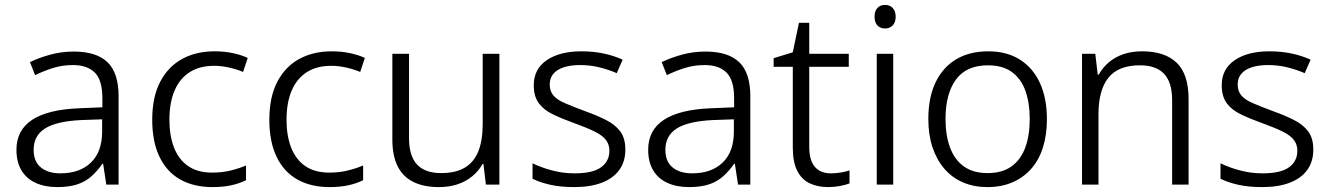

<svg xmlns="http://www.w3.org/2000/svg" viewBox="-20 -752 5415 782"><path d="M280 -542Q373 -542 418 -498.5Q463 -455 463 -360V0H413L400 -85H397Q377 -56 352.5 -34Q328 -12 294.5 -1Q261 10 213 10Q163 10 125.5 -7Q88 -24 67.5 -58Q47 -92 47 -142Q47 -222 111 -264Q175 -306 302 -311L397 -315V-351Q397 -426 366 -456.5Q335 -487 277 -487Q235 -487 197.5 -475.5Q160 -464 123 -446L102 -499Q139 -517 185 -529.5Q231 -542 280 -542ZM310 -263Q209 -258 163 -228.5Q117 -199 117 -142Q117 -94 146.5 -70Q176 -46 226 -46Q305 -46 350.5 -90Q396 -134 396 -216V-266Z M845 10Q769 10 714 -21Q659 -52 629.5 -113.5Q600 -175 600 -264Q600 -357 632.5 -419Q665 -481 722 -512Q779 -543 854 -543Q894 -543 929 -535.5Q964 -528 989 -516L970 -459Q944 -470 912.5 -477Q881 -484 853 -484Q793 -484 752.5 -458Q712 -432 691 -383Q670 -334 670 -264Q670 -199 689 -150.5Q708 -102 746.5 -75.5Q785 -49 844 -49Q885 -49 919.5 -57.5Q954 -66 982 -78V-18Q956 -5 922.5 2.5Q889 10 845 10Z M1322 10Q1246 10 1191 -21Q1136 -52 1106.5 -113.5Q1077 -175 1077 -264Q1077 -357 1109.5 -419Q1142 -481 1199 -512Q1256 -543 1331 -543Q1371 -543 1406 -535.5Q1441 -528 1466 -516L1447 -459Q1421 -470 1389.5 -477Q1358 -484 1330 -484Q1270 -484 1229.5 -458Q1189 -432 1168 -383Q1147 -334 1147 -264Q1147 -199 1166 -150.5Q1185 -102 1223.5 -75.5Q1262 -49 1321 -49Q1362 -49 1396.5 -57.5Q1431 -66 1459 -78V-18Q1433 -5 1399.5 2.5Q1366 10 1322 10Z M2014 -533V0H1959L1949 -84H1945Q1930 -56 1904 -34.5Q1878 -13 1844 -1.5Q1810 10 1768 10Q1706 10 1663.5 -11Q1621 -32 1599.5 -75Q1578 -118 1578 -184V-533H1646V-189Q1646 -117 1678.5 -82Q1711 -47 1777 -47Q1836 -47 1873.5 -69.5Q1911 -92 1928.5 -136.5Q1946 -181 1946 -247V-533Z M2527 -143Q2527 -94 2502.5 -60Q2478 -26 2431.5 -8Q2385 10 2319 10Q2263 10 2221 0.5Q2179 -9 2149 -24V-87Q2183 -70 2228 -58Q2273 -46 2320 -46Q2395 -46 2428.5 -71Q2462 -96 2462 -138Q2462 -164 2447.5 -182.5Q2433 -201 2401.5 -216.5Q2370 -232 2320 -250Q2270 -268 2232.5 -286Q2195 -304 2174.5 -331.5Q2154 -359 2154 -405Q2154 -471 2207 -507Q2260 -543 2348 -543Q2397 -543 2439 -534Q2481 -525 2516 -509L2492 -454Q2460 -468 2422 -477.5Q2384 -487 2344 -487Q2284 -487 2251.5 -466.5Q2219 -446 2219 -408Q2219 -380 2234.5 -362.5Q2250 -345 2281.5 -331.5Q2313 -318 2361 -300Q2409 -283 2447 -264Q2485 -245 2506 -217Q2527 -189 2527 -143Z M2853 -542Q2946 -542 2991 -498.5Q3036 -455 3036 -360V0H2986L2973 -85H2970Q2950 -56 2925.5 -34Q2901 -12 2867.5 -1Q2834 10 2786 10Q2736 10 2698.5 -7Q2661 -24 2640.5 -58Q2620 -92 2620 -142Q2620 -222 2684 -264Q2748 -306 2875 -311L2970 -315V-351Q2970 -426 2939 -456.5Q2908 -487 2850 -487Q2808 -487 2770.5 -475.5Q2733 -464 2696 -446L2675 -499Q2712 -517 2758 -529.5Q2804 -542 2853 -542ZM2883 -263Q2782 -258 2736 -228.5Q2690 -199 2690 -142Q2690 -94 2719.5 -70Q2749 -46 2799 -46Q2878 -46 2923.5 -90Q2969 -134 2969 -216V-266Z M3364 -46Q3385 -46 3405.5 -49.5Q3426 -53 3440 -58V-5Q3425 1 3401.5 5.5Q3378 10 3354 10Q3310 10 3277.5 -5.5Q3245 -21 3227 -56.5Q3209 -92 3209 -151V-480H3131V-515L3209 -539L3234 -659H3276V-533H3437V-480H3276V-153Q3276 -100 3298.5 -73Q3321 -46 3364 -46Z M3618 -533V0H3551V-533ZM3585 -732Q3604 -732 3616 -719.5Q3628 -707 3628 -684Q3628 -661 3616 -648.5Q3604 -636 3585 -636Q3565 -636 3553.5 -648.5Q3542 -661 3542 -684Q3542 -707 3553.5 -719.5Q3565 -732 3585 -732Z M4244 -267Q4244 -203 4228 -152Q4212 -101 4180.5 -65Q4149 -29 4104 -9.5Q4059 10 4001 10Q3947 10 3902.5 -9Q3858 -28 3826.5 -64.5Q3795 -101 3778 -152Q3761 -203 3761 -267Q3761 -355 3790.5 -416.5Q3820 -478 3874.5 -510.5Q3929 -543 4005 -543Q4080 -543 4133.5 -509.5Q4187 -476 4215.5 -414Q4244 -352 4244 -267ZM3831 -267Q3831 -201 3849.5 -151Q3868 -101 3906 -74Q3944 -47 4002 -47Q4062 -47 4100 -74.5Q4138 -102 4156 -151.5Q4174 -201 4174 -267Q4174 -333 4156.5 -382Q4139 -431 4101.5 -458.5Q4064 -486 4004 -486Q3916 -486 3873.5 -428Q3831 -370 3831 -267Z M4632 -543Q4724 -543 4772.5 -496.5Q4821 -450 4821 -348V0H4754V-344Q4754 -416 4721.5 -451Q4689 -486 4623 -486Q4535 -486 4494.5 -435.5Q4454 -385 4454 -286V0H4387V-533H4441L4451 -448H4455Q4471 -477 4496.5 -498.5Q4522 -520 4556 -531.5Q4590 -543 4632 -543Z M5329 -143Q5329 -94 5304.5 -60Q5280 -26 5233.5 -8Q5187 10 5121 10Q5065 10 5023 0.5Q4981 -9 4951 -24V-87Q4985 -70 5030 -58Q5075 -46 5122 -46Q5197 -46 5230.5 -71Q5264 -96 5264 -138Q5264 -164 5249.5 -182.5Q5235 -201 5203.5 -216.5Q5172 -232 5122 -250Q5072 -268 5034.5 -286Q4997 -304 4976.5 -331.5Q4956 -359 4956 -405Q4956 -471 5009 -507Q5062 -543 5150 -543Q5199 -543 5241 -534Q5283 -525 5318 -509L5294 -454Q5262 -468 5224 -477.5Q5186 -487 5146 -487Q5086 -487 5053.5 -466.5Q5021 -446 5021 -408Q5021 -380 5036.5 -362.5Q5052 -345 5083.5 -331.5Q5115 -318 5163 -300Q5211 -283 5249 -264Q5287 -245 5308 -217Q5329 -189 5329 -143Z"/></svg>

Font: Noto Sans Oriya Light
Style: Regular
Weight: 300
Version: Version 2.003